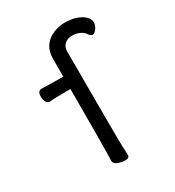

<svg xmlns="http://www.w3.org/2000/svg" viewBox="-177 -817 853 938"><g transform="rotate(-30 250.0 -348.5)"><path d="M253 17Q236 17 214 9.5Q192 2 192 -17Q192 -29 193.5 -60Q195 -91 195 -419Q97 -419 80 -416Q51 -416 51 -461Q51 -491 74 -491Q105 -489 195 -489V-589Q195 -670 268 -701Q299 -714 331 -714Q372 -714 399.5 -703.5Q427 -693 442 -677.5Q457 -662 457 -646Q457 -627 445 -610.5Q433 -594 421 -594Q416 -594 406 -604Q382 -641 330 -641Q306 -641 289.5 -626.5Q273 -612 273 -585Q273 -74 275 -45Q277 -16 277 1Q277 17 253 17Z"/></g></svg>

Font: LXGW WenKai Mono TC
Style: Bold
Weight: 700
Designer: LXGW / Fontworks Inc.
Foundry: LXGW / Fontworks Inc.
Version: Version 1.330